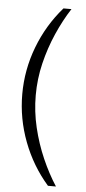

<svg xmlns="http://www.w3.org/2000/svg" viewBox="-58 -719 408 909"><g transform="rotate(5 146.0 -264.5)"><path d="M206 157Q130 70 88.5 -39.5Q47 -149 47 -265Q47 -381 88.5 -490Q130 -599 206 -686H244Q207 -629 177 -560.5Q147 -492 129 -417.5Q111 -343 111 -265Q111 -188 129 -112.5Q147 -37 177 31.5Q207 100 244 157Z"/></g></svg>

Font: Chivo ExtraLight
Style: Regular
Weight: 250
Designer: Hector Gatti
Foundry: Omnibus-Type
Version: Version 2.002